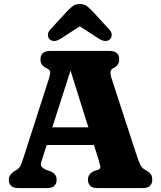

<svg xmlns="http://www.w3.org/2000/svg" viewBox="-20 -960 824 980"><path d="M269 -43Q269 0 219.5 0H74.5Q25 0 25 -43Q25 -67 52 -86L65.5 -93.5Q76 -100 82.2 -109.5Q88.5 -119 98.5 -151L230 -559.5Q237.5 -583 236 -593.5Q234.5 -604 216.5 -612.5Q186.5 -626 186.5 -657Q186.5 -700 236 -700H539Q588.5 -700 588.5 -657Q588.5 -626 556 -610.5Q536.5 -601 548.5 -563L674.5 -176.5Q687 -138 696 -119.5Q705 -101 722 -92.5Q742.5 -81.5 749.8 -70.8Q757 -60 757 -43Q757 0 707.5 0H478.5Q429 0 429 -43Q429 -72 459 -86.5L482 -94Q494.5 -99.5 492 -111.5Q489.5 -123.5 482 -148.5L459.5 -220H218.5L202 -169Q195 -146.5 190.8 -133.5Q186.5 -120.5 191 -111.5Q195.5 -102.5 216 -93L239 -85Q252.5 -79 260.8 -69Q269 -59 269 -43ZM247 -310H431L340 -600ZM289.5 -762.5Q254.5 -740.5 233.5 -759.5Q225.5 -766.5 224.5 -780.5Q223.5 -794.5 237 -809.5L316.5 -896Q334.5 -915.5 349.5 -927.5Q364.5 -939.5 387.5 -939.5Q410.5 -939.5 425.2 -927.5Q440 -915.5 458.5 -896L537.5 -809.5Q551.5 -794.5 550.2 -780.5Q549 -766.5 541 -759.5Q520.5 -740.5 485 -762.5L387.5 -825.5Z"/></svg>

Font: Fraunces 9pt S100
Style: Bold
Weight: 700
Version: Version 1.000; ttfautohint (v1.8.3)